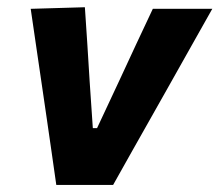

<svg xmlns="http://www.w3.org/2000/svg" viewBox="-20 -524 622 544"><path d="M139.5 0Q133 -47 126 -94.5Q119 -142 112.5 -188L99.5 -277Q91.5 -332.5 83 -389.5Q74.5 -446 67 -499L220.5 -503.5Q227.5 -401.5 234 -293.5L243 -161H255L317.5 -294.5Q342 -347.5 366 -399Q390 -450.5 413 -499H581.5Q550.5 -444 519 -388Q487.5 -331.5 456 -276L405.5 -186.5Q379 -140 352.8 -93.2Q326.5 -46.5 300.5 0Z"/></svg>

Font: Heraclito
Style: Bold Italic
Weight: 700
Italic angle: -12°
Designer: Kostas Bartsokas (font) & Cristiano Sobral (main changes)
Foundry: Kostas Bartsokas (font) & Cristiano Sobral (main changes)
Version: Version 1.00;July 8, 2020;FontCreator 13.0.0.2655 64-bit